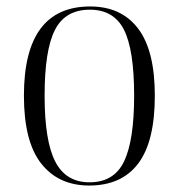

<svg xmlns="http://www.w3.org/2000/svg" viewBox="-20 -564 553 594"><path d="M256 10Q161 10 107.5 -58Q54 -126 54 -268Q54 -544 259 -544Q355 -544 407 -476Q459 -408 459 -268Q459 -126 407.5 -58Q356 10 256 10ZM257 0Q333 0 364 -65Q395 -130 395 -268Q395 -410 363.5 -472Q332 -534 258 -534Q182 -534 150 -471.5Q118 -409 118 -268Q118 -128 151 -64Q184 0 257 0Z"/></svg>

Font: Noto Serif Display SemiCondensed Light
Style: Regular
Weight: 300
Width: 4
Designer: Monotype Design Team
Foundry: Monotype Imaging Inc.
Version: Version 2.009